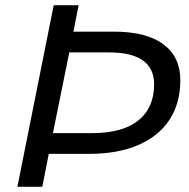

<svg xmlns="http://www.w3.org/2000/svg" viewBox="-20 -720 728 740"><path d="M675 -411Q675 -323 634 -259.5Q593 -196 514 -161.5Q435 -127 324 -127H168L143 0H47L187 -700H283L263 -598H419Q544 -598 609.5 -549.5Q675 -501 675 -411ZM574 -395Q574 -518 400 -518H247L184 -207H336Q453 -207 513.5 -256Q574 -305 574 -395Z"/></svg>

Font: TypoPRO Montserrat Alternates
Style: Italic
Weight: 400
Italic angle: -11.3°
Designer: Julieta Ulanovsky
Foundry: Julieta Ulanovsky
Version: Version 6.001